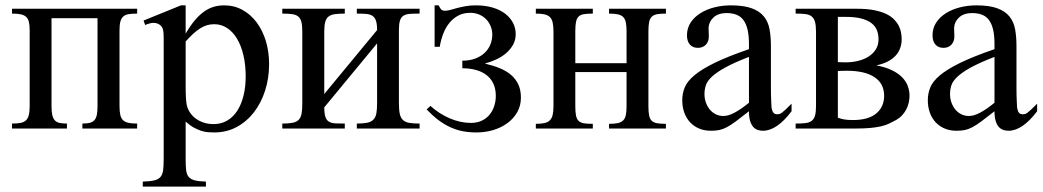

<svg xmlns="http://www.w3.org/2000/svg" viewBox="-20 -480 3894 717"><path d="M287.6 0V-18.6Q303.7 -18.6 314.7 -21.2Q325.7 -23.9 332.3 -31Q338.9 -38.1 341.6 -51Q344.2 -64 344.2 -84.5V-412.1H172.4V-84.5Q172.4 -63.5 175.3 -50.5Q178.2 -37.6 184.8 -30.5Q191.4 -23.4 202.6 -21Q213.9 -18.6 230 -18.6V0H24.9V-18.6Q43.9 -18.6 56.6 -21Q69.3 -23.4 76.9 -30.5Q84.5 -37.6 87.6 -50.5Q90.8 -63.5 90.8 -84.5V-367.7Q90.8 -386.2 87.9 -398.2Q85 -410.2 77.6 -417Q70.3 -423.8 57.6 -426.5Q44.9 -429.2 24.9 -429.2V-447.3H492.2V-429.2Q473.6 -429.2 460.9 -427.2Q448.2 -425.3 440.7 -418.7Q433.1 -412.1 429.7 -399.9Q426.3 -387.7 426.3 -367.7V-84.5Q426.3 -64 429.2 -51Q432.1 -38.1 439.7 -31Q447.3 -23.9 460 -21.2Q472.7 -18.6 492.2 -18.6V0Z M897.5 -194.3Q897.5 -238.3 888.9 -274.2Q880.4 -310.1 865 -335.7Q849.6 -361.3 827.9 -375.5Q806.2 -389.6 779.8 -389.6Q765.1 -389.6 752.4 -385.7Q739.7 -381.8 727.1 -373.8Q714.4 -365.7 701.4 -353.8Q688.5 -341.8 673.3 -325.2V-157.7Q673.3 -105.5 677.7 -86.4Q680.7 -73.7 688.7 -61Q696.8 -48.3 709.2 -38.6Q721.7 -28.8 739 -22.7Q756.3 -16.6 777.8 -16.6Q806.2 -16.6 828.6 -29.8Q851.1 -43 866.2 -66.7Q881.3 -90.3 889.4 -122.8Q897.5 -155.3 897.5 -194.3ZM984.9 -240.7Q984.9 -188 970 -141.6Q955.1 -95.2 928 -60.3Q900.9 -25.4 863.3 -5.4Q825.7 14.6 779.8 14.6Q769 14.6 756.8 13.7Q744.6 12.7 731.4 8.5Q718.3 4.4 703.6 -3.7Q689 -11.7 673.3 -25.9V111.8Q673.3 138.2 675 154.5Q676.8 170.9 684.3 180.2Q691.9 189.5 707 193.4Q722.2 197.3 749 198.2V216.8H513.2V198.2Q540.5 197.3 556.2 193.6Q571.8 189.9 579.6 180.4Q587.4 170.9 589.4 154.1Q591.3 137.2 591.3 109.4V-315.9Q591.3 -334 591.1 -346.2Q590.8 -358.4 589.4 -366.5Q587.9 -374.5 584.5 -379.4Q581.1 -384.3 574.7 -388.7Q567.4 -393.6 555.4 -394.5Q543.5 -395.5 522 -386.7L516.1 -403.3L655.8 -460H673.3V-354.5Q690.4 -383.8 707.5 -404.1Q724.6 -424.3 742.2 -436.8Q759.8 -449.2 778.3 -454.6Q796.9 -460 817.4 -460Q854.5 -460 885.3 -443.1Q916 -426.3 938.2 -396.7Q960.4 -367.2 972.7 -327.1Q984.9 -287.1 984.9 -240.7Z M1312.5 0V-18.6Q1335.9 -18.6 1350.6 -21.5Q1365.2 -24.4 1373.8 -32.7Q1382.3 -41 1385.3 -55.7Q1388.2 -70.3 1388.2 -93.8V-317.9L1190.9 -79.1Q1190.9 -56.2 1195.1 -43.7Q1199.2 -31.2 1208.5 -25.6Q1217.8 -20 1232.4 -19.3Q1247.1 -18.6 1267.6 -18.6V0H1034.2V-18.6Q1058.1 -18.6 1072.8 -21.5Q1087.4 -24.4 1095.5 -32.7Q1103.5 -41 1106.2 -55.7Q1108.9 -70.3 1108.9 -93.8V-361.8Q1108.9 -384.8 1105.5 -398.2Q1102.1 -411.6 1093.5 -418.5Q1085 -425.3 1070.6 -427.2Q1056.2 -429.2 1034.2 -429.2V-447.3H1267.6V-429.2Q1245.6 -429.2 1231 -427.2Q1216.3 -425.3 1207.3 -418.5Q1198.2 -411.6 1194.6 -398.2Q1190.9 -384.8 1190.9 -361.8V-128.9L1388.2 -367.7Q1388.2 -390.1 1384 -402.6Q1379.9 -415 1370.8 -420.9Q1361.8 -426.8 1347.4 -428Q1333 -429.2 1312.5 -429.2V-447.3H1546.9V-429.2Q1525.4 -429.2 1510.7 -428.2Q1496.1 -427.2 1486.8 -421.4Q1477.5 -415.5 1473.6 -403.1Q1469.7 -390.6 1469.7 -367.7V-93.8Q1469.7 -69.8 1472.9 -54.9Q1476.1 -40 1484.6 -32Q1493.2 -23.9 1508.1 -21.2Q1522.9 -18.6 1546.9 -18.6V0Z M1925.3 -115.7Q1925.3 -85 1911.4 -60.8Q1897.5 -36.6 1874.3 -19.8Q1851.1 -2.9 1821.3 5.9Q1791.5 14.6 1759.8 14.6Q1731.4 14.6 1707 9.8Q1682.6 4.9 1660.2 -5.6Q1637.7 -16.1 1616.5 -32.2Q1595.2 -48.3 1573.2 -71.3L1587.4 -84.5Q1619.6 -55.2 1659.4 -38.1Q1699.2 -21 1738.8 -21Q1761.2 -21 1778.6 -29.1Q1795.9 -37.1 1807.6 -51Q1819.3 -64.9 1825.4 -83.3Q1831.5 -101.6 1831.5 -122.1Q1831.5 -148.9 1822 -168.5Q1812.5 -188 1795.9 -200.4Q1779.3 -212.9 1756.3 -219Q1733.4 -225.1 1706.5 -225.1V-253.4Q1735.4 -253.4 1756.6 -262Q1777.8 -270.5 1791.5 -284.2Q1805.2 -297.9 1811.8 -315.2Q1818.4 -332.5 1818.4 -350.1Q1818.4 -367.7 1812 -382.8Q1805.7 -397.9 1794.7 -408.9Q1783.7 -419.9 1768.6 -426Q1753.4 -432.1 1735.8 -432.1Q1710.9 -432.1 1691.9 -422.1Q1672.9 -412.1 1658.7 -395Q1644.5 -377.9 1635.5 -354.7Q1626.5 -331.5 1622.1 -305.2H1603V-460H1618.2Q1623.5 -448.2 1628.2 -444.1Q1632.8 -439.9 1642.6 -439.9Q1651.4 -439.9 1662.4 -443.1Q1673.3 -446.3 1687 -450Q1700.7 -453.6 1718 -456.8Q1735.4 -460 1756.8 -460Q1792 -460 1819.8 -451.7Q1847.7 -443.4 1866.7 -428.7Q1885.7 -414.1 1895.8 -394.5Q1905.8 -375 1905.8 -352.5Q1905.8 -330.6 1896 -313Q1886.2 -295.4 1870.1 -281.5Q1854 -267.6 1833.3 -258.1Q1812.5 -248.5 1790.5 -242.7Q1820.3 -235.8 1845.2 -225.8Q1870.1 -215.8 1887.9 -200.7Q1905.8 -185.5 1915.5 -164.8Q1925.3 -144 1925.3 -115.7Z M2254.4 0V-17.6Q2274.4 -17.6 2287.1 -20.3Q2299.8 -22.9 2307.1 -30.3Q2314.5 -37.6 2317.1 -50.5Q2319.8 -63.5 2319.8 -83.5V-210.9H2128.4V-83.5Q2128.4 -61 2131.1 -48.1Q2133.8 -35.2 2141.1 -28.3Q2148.4 -21.5 2161.1 -19.5Q2173.8 -17.6 2193.8 -17.6V0H1981V-17.6Q2001 -17.6 2013.7 -20.5Q2026.4 -23.4 2033.7 -31Q2041 -38.6 2043.9 -51.3Q2046.9 -64 2046.9 -83.5V-362.8Q2046.9 -382.8 2043.9 -395.8Q2041 -408.7 2033.7 -416Q2026.4 -423.3 2013.7 -426.3Q2001 -429.2 1981 -429.2V-447.3H2193.8V-429.2Q2173.8 -429.2 2161.1 -427.2Q2148.4 -425.3 2141.1 -418.5Q2133.8 -411.6 2131.1 -398.4Q2128.4 -385.3 2128.4 -362.8V-244.1H2319.8V-362.8Q2319.8 -383.3 2317.1 -396.2Q2314.5 -409.2 2307.1 -416.5Q2299.8 -423.8 2287.1 -426.5Q2274.4 -429.2 2254.4 -429.2V-447.3H2466.8V-429.2Q2446.8 -429.2 2434.1 -427Q2421.4 -424.8 2414.1 -417.7Q2406.7 -410.6 2404.1 -397.5Q2401.4 -384.3 2401.4 -362.8V-83.5Q2401.4 -62 2404.1 -48.8Q2406.7 -35.6 2414.1 -28.8Q2421.4 -22 2434.1 -19.8Q2446.8 -17.6 2466.8 -17.6V0Z M2776.9 -267.6Q2720.2 -245.6 2687.3 -227.3Q2654.3 -209 2637.2 -192.4Q2620.1 -175.8 2615.5 -160.4Q2610.8 -145 2610.8 -128.9Q2610.8 -111.3 2616.2 -96.7Q2621.6 -82 2630.6 -71Q2639.6 -60.1 2652.1 -53.7Q2664.6 -47.4 2678.7 -46.9Q2697.8 -45.9 2721.9 -58.6Q2746.1 -71.3 2776.9 -96.2ZM2936 -64.5Q2880.9 8.3 2829.1 8.3Q2818.4 8.3 2808.8 4.9Q2799.3 1.5 2792.2 -6.8Q2785.2 -15.1 2781 -29.1Q2776.9 -43 2776.9 -64.5Q2747.6 -41.5 2728.3 -27.1Q2709 -12.7 2694.1 -4.9Q2679.2 2.9 2665.8 5.6Q2652.3 8.3 2634.8 8.3Q2610.8 8.3 2591.3 0.2Q2571.8 -7.8 2557.6 -22.7Q2543.5 -37.6 2535.6 -58.8Q2527.8 -80.1 2527.8 -106Q2527.8 -130.9 2536.9 -153.3Q2545.9 -175.8 2572.8 -198.5Q2599.6 -221.2 2648.4 -245.1Q2697.3 -269 2776.9 -296.4V-314.9Q2776.9 -347.2 2771.7 -369.1Q2766.6 -391.1 2756.3 -405Q2746.1 -418.9 2730.2 -425Q2714.4 -431.2 2693.4 -431.2Q2662.6 -431.2 2645 -415.3Q2627.4 -399.4 2626 -376.5L2627 -347.2Q2627.9 -326.2 2616.5 -313.7Q2605 -301.3 2586.4 -301.3Q2566.9 -301.3 2556.2 -313.7Q2545.4 -326.2 2545.4 -348.1Q2545.4 -374.5 2558.8 -395.3Q2572.3 -416 2595 -430.4Q2617.7 -444.8 2647.2 -452.4Q2676.8 -460 2709 -460Q2757.3 -460 2786.9 -449.2Q2816.4 -438.5 2832.5 -418.7Q2848.6 -398.9 2853.8 -370.8Q2858.9 -342.8 2858.9 -307.6V-155.3Q2858.9 -124 2859.9 -104Q2860.8 -84 2861.3 -77.1Q2863.8 -64 2868.7 -58.6Q2873.5 -53.2 2882.8 -53.2Q2887.2 -53.2 2890.9 -54.2Q2894.5 -55.2 2900.1 -59.3Q2905.8 -63.5 2914.1 -71.3Q2922.4 -79.1 2936 -92.8Z M3260.7 -333Q3260.7 -352.1 3254.6 -367.4Q3248.5 -382.8 3234.1 -393.8Q3219.7 -404.8 3196.3 -410.9Q3172.9 -417 3137.7 -417H3108.9V-248L3136.7 -247.1Q3162.1 -247.1 3184.8 -252.7Q3207.5 -258.3 3224.4 -269.3Q3241.2 -280.3 3251 -296.1Q3260.7 -312 3260.7 -333ZM3281.7 -122.1Q3281.7 -168 3245.6 -191.9Q3209.5 -215.8 3142.6 -215.8Q3136.7 -215.8 3130.9 -215.6Q3125 -215.3 3120.1 -215.3Q3114.7 -214.8 3108.9 -214.8V-40.5Q3118.7 -36.6 3131.3 -34.2Q3144 -31.7 3164.6 -31.7Q3223.1 -31.7 3252.4 -56.4Q3281.7 -81.1 3281.7 -122.1ZM3376.5 -122.1Q3376.5 -110.4 3373.8 -97.7Q3371.1 -85 3365 -72.8Q3358.9 -60.5 3349.4 -50Q3339.8 -39.6 3326.2 -31.7Q3312.5 -24.4 3299.8 -18.3Q3287.1 -12.2 3270.3 -8.3Q3253.4 -4.4 3230.2 -2.2Q3207 0 3173.3 0H2951.2V-18.6Q2973.1 -18.6 2987.8 -20.3Q3002.4 -22 3011.2 -28.8Q3020 -35.6 3023.7 -48.6Q3027.3 -61.5 3027.3 -84.5V-361.8Q3027.3 -385.3 3023.4 -398.7Q3019.5 -412.1 3010.7 -418.9Q3002 -425.8 2987.3 -427.5Q2972.7 -429.2 2951.2 -429.2V-447.3H3180.7Q3217.8 -447.3 3244.9 -441.9Q3272 -436.5 3290.3 -427.5Q3308.6 -418.5 3319.8 -406.5Q3331.1 -394.5 3337.2 -381.8Q3343.3 -369.1 3345.2 -356.4Q3347.2 -343.8 3347.2 -333Q3347.2 -316.4 3341.8 -301Q3336.4 -285.6 3325.2 -272.9Q3314 -260.3 3295.9 -250.7Q3277.8 -241.2 3252.4 -235.8Q3286.6 -229.5 3310.3 -218Q3334 -206.5 3348.6 -191.7Q3363.3 -176.8 3369.9 -158.9Q3376.5 -141.1 3376.5 -122.1Z M3693.8 -267.6Q3637.2 -245.6 3604.2 -227.3Q3571.3 -209 3554.2 -192.4Q3537.1 -175.8 3532.5 -160.4Q3527.8 -145 3527.8 -128.9Q3527.8 -111.3 3533.2 -96.7Q3538.6 -82 3547.6 -71Q3556.6 -60.1 3569.1 -53.7Q3581.5 -47.4 3595.7 -46.9Q3614.7 -45.9 3638.9 -58.6Q3663.1 -71.3 3693.8 -96.2ZM3853 -64.5Q3797.9 8.3 3746.1 8.3Q3735.4 8.3 3725.8 4.9Q3716.3 1.5 3709.2 -6.8Q3702.1 -15.1 3698 -29.1Q3693.8 -43 3693.8 -64.5Q3664.6 -41.5 3645.3 -27.1Q3626 -12.7 3611.1 -4.9Q3596.2 2.9 3582.8 5.6Q3569.3 8.3 3551.8 8.3Q3527.8 8.3 3508.3 0.2Q3488.8 -7.8 3474.6 -22.7Q3460.4 -37.6 3452.6 -58.8Q3444.8 -80.1 3444.8 -106Q3444.8 -130.9 3453.9 -153.3Q3462.9 -175.8 3489.7 -198.5Q3516.6 -221.2 3565.4 -245.1Q3614.3 -269 3693.8 -296.4V-314.9Q3693.8 -347.2 3688.7 -369.1Q3683.6 -391.1 3673.3 -405Q3663.1 -418.9 3647.2 -425Q3631.3 -431.2 3610.4 -431.2Q3579.6 -431.2 3562 -415.3Q3544.4 -399.4 3543 -376.5L3543.9 -347.2Q3544.9 -326.2 3533.4 -313.7Q3522 -301.3 3503.4 -301.3Q3483.9 -301.3 3473.1 -313.7Q3462.4 -326.2 3462.4 -348.1Q3462.4 -374.5 3475.8 -395.3Q3489.3 -416 3512 -430.4Q3534.7 -444.8 3564.2 -452.4Q3593.8 -460 3626 -460Q3674.3 -460 3703.9 -449.2Q3733.4 -438.5 3749.5 -418.7Q3765.6 -398.9 3770.8 -370.8Q3775.9 -342.8 3775.9 -307.6V-155.3Q3775.9 -124 3776.9 -104Q3777.8 -84 3778.3 -77.1Q3780.8 -64 3785.6 -58.6Q3790.5 -53.2 3799.8 -53.2Q3804.2 -53.2 3807.9 -54.2Q3811.5 -55.2 3817.1 -59.3Q3822.8 -63.5 3831.1 -71.3Q3839.4 -79.1 3853 -92.8Z"/></svg>

Font: Doulos SIL Compact
Style: Regular
Weight: 400
Designer: Walt Agee, Victor Gaultney, Peter Martin, Debbi Hosken
Foundry: SIL International
Version: Version 4.110; 2011; Maintenance release ; LnSpcTght